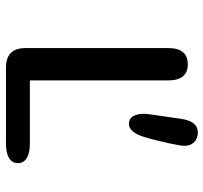

<svg xmlns="http://www.w3.org/2000/svg" viewBox="-40 -658 698 659"><g transform="rotate(90 309.5 -329.0)"><path d="M256.5 -82H473.5Q506 -82 523.2 -71.2Q540.5 -60.5 540.5 -41Q540.5 -21.5 523.2 -10.8Q506 0 473.5 0H212.5Q145.5 0 145.5 -67V-557Q145.5 -624 201 -624Q256.5 -624 256.5 -557ZM405.5 -422Q387.5 -422 379.2 -436.8Q371 -451.5 371 -473Q371 -477.5 372.5 -490.5Q374 -503.5 376.8 -521.8Q379.5 -540 382.5 -560Q385.5 -580 388 -598.5Q396 -658.5 435 -658.5Q456 -658.5 468.5 -646Q481 -633.5 481 -612.5Q481 -606.5 479 -593.8Q477 -581 473 -563Q469 -545 463.8 -523Q458.5 -501 451.5 -477Q435 -422 405.5 -422Z"/></g></svg>

Font: Sono Monospace Medium
Style: Regular
Weight: 500
Designer: Tyler Finck
Foundry: Tyler Finck
Version: Version 2.112